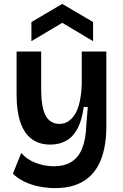

<svg xmlns="http://www.w3.org/2000/svg" viewBox="-20 -787 632 984"><path d="M262 177Q222 177 181.5 169Q141 161 106 144.5Q71 128 46 103L89 -3Q118 31 163.5 48Q209 65 256 65Q311 65 347 42Q383 19 401.5 -27.5Q420 -74 422 -143L430 -239H409Q400 -170 377 -127.5Q354 -85 319 -65.5Q284 -46 238 -46Q181 -46 142.5 -74.5Q104 -103 84.5 -160.5Q65 -218 65 -301V-523H191V-331Q191 -237 214 -194.5Q237 -152 285 -152Q310 -152 330.5 -165.5Q351 -179 366 -204.5Q381 -230 389 -268Q397 -306 399 -355V-523H525V-138Q525 -77 514.5 -27Q504 23 483.5 61Q463 99 431.5 125Q400 151 358 164Q316 177 262 177ZM141 -576V-674L299 -767L457 -674V-576L299 -670Z"/></svg>

Font: Bricolage Grotesque 20pt SemiBold
Style: Regular
Weight: 600
Version: Version 1.001;gftools[0.9.33.dev8+g029e19f]